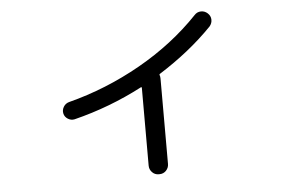

<svg xmlns="http://www.w3.org/2000/svg" viewBox="-46 -641 1092 734"><g transform="rotate(-5 500.0 -274.0)"><path d="M232.4 -208Q218.8 -205.1 206.5 -212.9Q194.3 -220.7 191.4 -233.9Q188.5 -247.1 195.8 -259.3Q203.1 -271.5 216.8 -275.4Q361.3 -312.5 493.7 -387.2Q626 -461.9 724.6 -565.4Q734.4 -576.2 749 -576.7Q763.7 -577.1 774.9 -566.9Q786.1 -556.6 786.6 -542.5Q787.1 -528.3 777.3 -516.6Q691.4 -427.7 572.3 -352.5Q569.3 -350.6 571.3 -346.7Q573.2 -342.8 573.2 -334V-6.8Q573.2 7.8 563 18.6Q552.7 29.3 538.1 29.3H534.2Q519.5 29.3 509.3 18.6Q499 7.8 499 -6.8V-304.7Q499 -309.6 495.1 -307.6Q370.1 -242.2 232.4 -208Z"/></g></svg>

Font: Rounded-L Mgen+ 2m regular
Style: Regular
Weight: 400
Designer: [Source Han Sans]
Ryoko NISHIZUKA  (kana & ideographs); Paul D. Hunt (Latin, Greek & Cyrillic); Wenlong ZHANG  (bopomofo
Version: Version 1.059.20150602